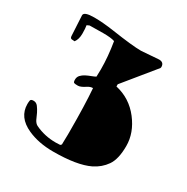

<svg xmlns="http://www.w3.org/2000/svg" viewBox="-150 -789 885 907"><g transform="rotate(30 293.0 -335.0)"><path d="M501 -613 500 -610V-608L363 -440V-428Q443 -410 494 -344Q544 -279 544 -207.5Q544 -136 519 -100Q494 -64 453 -44Q387 -12 257 -12Q178 -12 118 -39Q40 -74 40 -146Q40 -156 41.5 -165Q43 -174 58 -174Q73 -174 82.5 -161.5Q92 -149 100 -133L114 -102Q122 -86 134 -80Q186 -55 246 -55L271 -56L277 -62V-72L278 -116V-135Q278 -279 271 -366Q257 -366 243 -357Q218 -340 203 -340Q188 -340 182.5 -342Q177 -344 177 -358.5Q177 -373 186.5 -383Q196 -393 209 -399.5Q222 -406 235.5 -411Q249 -416 258 -421L259 -462Q259 -530 246 -608Q226 -615 183 -615L109 -614L96 -608Q99 -593 99 -563Q99 -533 85 -514Q78 -514 69.5 -515Q61 -516 60 -527L54 -638Q54 -658 110 -658Q157 -658 218 -649Q332 -632 379 -632L474 -639Q501 -639 501 -613Z"/></g></svg>

Font: Miltonian Tattoo
Style: Regular
Weight: 400
Designer: Pablo Impallari
Foundry: Pablo Impallari
Version: Version 1.008